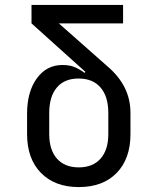

<svg xmlns="http://www.w3.org/2000/svg" viewBox="-20 -750 640 780"><path d="M300 10Q203 10 146.5 -47.5Q90 -105 90 -205V-288Q90 -377 129.5 -431.5Q169 -486 234 -486Q268 -486 291 -474Q314 -462 323 -454L327 -458L108 -655V-730H480V-655H219L416 -481Q463 -441 486.5 -394Q510 -347 510 -291V-205Q510 -105 454 -47.5Q398 10 300 10ZM300 -70Q357 -70 388.5 -105.5Q420 -141 420 -205V-291Q420 -358 388.5 -394.5Q357 -431 299 -431Q242 -431 211 -394.5Q180 -358 180 -291V-205Q180 -141 211.5 -105.5Q243 -70 300 -70Z"/></svg>

Font: Liga JetBrainsMono Nerd Font
Style: Regular
Weight: 400
Designer: Philipp Nurullin, Konstantin Bulenkov
Foundry: JetBrains
Version: Version 2.225; ttfautohint (v1.8.3)